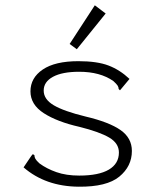

<svg xmlns="http://www.w3.org/2000/svg" viewBox="-20 -695 590 725"><path d="M277 10Q152 9 69 -63L98 -106L104 -113L110 -109Q110 -102 113.5 -95.5Q117 -89 129 -78Q156 -58 193 -45Q230 -32 279 -32Q353 -32 391 -54.5Q429 -77 429 -119Q429 -154 392.5 -175.5Q356 -197 280 -216Q196 -235 145.5 -267.5Q95 -300 95 -350Q95 -401 141.5 -432.5Q188 -464 276 -464Q347 -464 390 -447.5Q433 -431 469 -397L439 -361L433 -354L428 -359Q428 -366 424 -372Q420 -378 408 -389Q358 -424 279 -424Q215 -424 180 -405Q145 -386 145 -353Q145 -320 183 -297.5Q221 -275 303 -255Q392 -234 435 -204Q478 -174 478 -125Q478 -67 430.5 -28Q383 11 277 10ZM270 -509 243 -529 338 -675 379 -644Z"/></svg>

Font: Inconsolata SemiExpanded Light
Style: Regular
Weight: 300
Width: 6
Monospace: yes
Designer: Raph Levien, Cyreal, Brenton Simpson
Foundry: Raph Levien, Cyreal, Google
Version: Version 3.001; ttfautohint (v1.8.2.53-6de2)